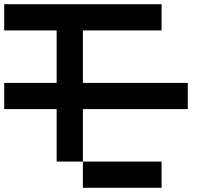

<svg xmlns="http://www.w3.org/2000/svg" viewBox="-20 -895 1040 915"><path d="M0 -375V-500H250V-750H0V-875H750V-750H375V-500H875V-375H375V-125H250V-375ZM375 -125H750V0H375Z"/></svg>

Font: Galmuri7 Regular
Style: Regular
Weight: 400
Designer: Lee Minseo (quiple)
Version: Version 2.399;hotconv 1.1.1;makeotfexe 2.6.0 DEVELOPMENT